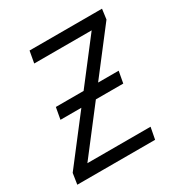

<svg xmlns="http://www.w3.org/2000/svg" viewBox="-134 -626 686 724"><g transform="rotate(-30 209.0 -264.0)"><path d="M347.2 -294.4 337.9 -243.7H64.5L73.7 -294.4ZM345.7 -51.3 335.9 0H14.6L23.9 -51.3ZM403.8 -484.4 31.2 0H-2.9L4.4 -47.4L374.5 -528.3H409.7ZM388.7 -528.3 378.9 -477.1H85L94.2 -528.3Z"/></g></svg>

Font: Roboto Condensed Light
Style: Italic
Weight: 300
Italic angle: -12°
Designer: Christian Robertson
Foundry: Google
Version: Version 3.0; 2020